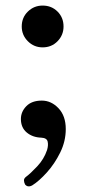

<svg xmlns="http://www.w3.org/2000/svg" viewBox="-20 -485 315 689"><path d="M96 180Q80 189 70 177Q66 169 66 162Q66 155 74 149Q89 138 113.5 112Q138 86 149 53Q154 36 151 23Q148 10 128 9Q97 8 76 -9.5Q55 -27 55 -58Q55 -84 74.5 -104Q94 -124 130 -124Q164 -124 190 -96.5Q216 -69 216 -22Q216 22 196 62.5Q176 103 148 134Q120 165 96 180ZM133 -315Q102 -315 80 -337Q58 -359 58 -390Q58 -422 80 -443.5Q102 -465 133 -465Q165 -465 186.5 -443.5Q208 -422 208 -390Q208 -359 186.5 -337Q165 -315 133 -315Z"/></svg>

Font: Zen Old Mincho SemiBold
Style: Regular
Weight: 600
Version: Version 1.500